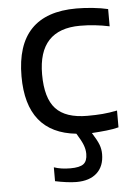

<svg xmlns="http://www.w3.org/2000/svg" viewBox="-54 -591 614 854"><g transform="rotate(-5 253.0 -164.5)"><path d="M253 220Q233 220 207 216.5Q181 213 158 208V146Q189 157 231 157Q273 157 290 144Q307 131 307 99Q307 79 299 58.5Q291 38 271 6Q50 -17 50 -269Q50 -549 319 -549Q354 -549 392.5 -545Q431 -541 460 -534V-457Q395 -471 329 -471Q142 -471 142 -270Q142 -164 186 -116.5Q230 -69 327 -69Q365 -69 395 -71.5Q425 -74 460 -81V-6Q438 0 406 3.5Q374 7 340 9Q362 44 369.5 64Q377 84 377 106Q377 160 344.5 190Q312 220 253 220Z"/></g></svg>

Font: Encode Sans Wide
Style: Regular
Weight: 400
Designer: Pablo Impallari, Andres Torresi
Foundry: Pablo Impallari, Andres Torresi
Version: Version 1.000; ttfautohint (v1.00) -l 8 -r 50 -G 200 -x 14 -